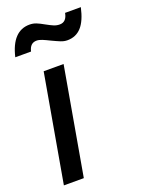

<svg xmlns="http://www.w3.org/2000/svg" viewBox="-135 -762 610 824"><g transform="rotate(-20 170.0 -349.5)"><path d="M96 -490H187L101 0H10ZM170 -603Q150 -613 136.5 -618.5Q123 -624 112 -624Q82 -624 74 -588H2Q28 -699 107 -699Q123 -699 137 -693.5Q151 -688 172 -676Q190 -666 203 -660.5Q216 -655 230 -655Q261 -655 268 -694H340Q327 -635 302 -607.5Q277 -580 238 -580Q223 -580 208 -586Q193 -592 170 -603Z"/></g></svg>

Font: Cabin
Style: Italic
Weight: 400
Italic angle: -7°
Designer: Pablo Impallari
Foundry: Pablo Impallari. http://www.impallari.com Igino Marini. http://www.ikern.com
Version: Version 2.200